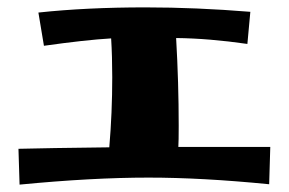

<svg xmlns="http://www.w3.org/2000/svg" viewBox="-20 -472 782 520"><path d="M276 -73Q284 -167 284 -263Q284 -319 281 -368Q212 -364 99 -348L84 -438Q214 -452 374 -452Q511 -452 658 -440L650 -353Q546 -368 457 -369Q464 -248 464 -131Q464 -89 463 -74H712L709 27Q527 9 382 9Q229 9 33 28L30 -69Q105 -71 276 -73Z"/></svg>

Font: Otomanopee
Style: Regular
Weight: 400
Designer: Das Ende der Wildnis
Foundry: Gutenberg Labo
Version: Version 3.000